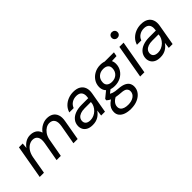

<svg xmlns="http://www.w3.org/2000/svg" viewBox="41 -1594 2698 2698"><g transform="rotate(-45 1390.0 -245.5)"><path d="M26 0 114 -501H189L182 -420Q211 -463 254 -488Q297 -513 347 -513Q384 -513 413.5 -502Q443 -491 464 -469Q485 -447 495 -413Q528 -460 577.5 -486.5Q627 -513 678 -513Q734 -513 773 -489.5Q812 -466 829 -418Q846 -370 832 -297L780 0H696L747 -288Q760 -364 735.5 -402.5Q711 -441 657 -441Q623 -441 591 -422.5Q559 -404 533.5 -369.5Q508 -335 496 -285L445 0H361L412 -288Q425 -364 400.5 -402.5Q376 -441 322 -441Q286 -441 251.5 -420Q217 -399 192 -360Q167 -321 156 -264L110 0Z M1071 12Q1015 12 979.5 -7Q944 -26 927.5 -57.5Q911 -89 912 -126Q914 -180 945 -219.5Q976 -259 1031 -280Q1086 -301 1159 -301H1291Q1299 -349 1290 -380Q1281 -411 1256.5 -426.5Q1232 -442 1192 -442Q1143 -442 1104 -417.5Q1065 -393 1048 -347H961Q977 -400 1013.5 -437Q1050 -474 1099.5 -493.5Q1149 -513 1203 -513Q1271 -513 1313 -487.5Q1355 -462 1371.5 -416.5Q1388 -371 1377 -309L1323 0H1247L1258 -89Q1244 -68 1225.5 -49.5Q1207 -31 1184 -17Q1161 -3 1133 4.5Q1105 12 1071 12ZM1096 -59Q1131 -59 1164 -73.5Q1197 -88 1222 -112.5Q1247 -137 1262.5 -168.5Q1278 -200 1279 -233V-236H1154Q1107 -236 1073 -223.5Q1039 -211 1021 -188.5Q1003 -166 1002 -135Q1001 -99 1025 -79Q1049 -59 1096 -59Z M1612 232Q1550 232 1503 215.5Q1456 199 1430.5 166.5Q1405 134 1407 88Q1407 54 1421.5 24Q1436 -6 1464.5 -32Q1493 -58 1536 -79L1587 -46Q1540 -24 1516 7Q1492 38 1492 73Q1491 101 1506.5 121.5Q1522 142 1552.5 152.5Q1583 163 1624 163Q1692 163 1736 132.5Q1780 102 1781 51Q1782 21 1760 -1.5Q1738 -24 1671 -28Q1624 -31 1588 -37.5Q1552 -44 1526 -53.5Q1500 -63 1481 -75.5Q1462 -88 1448 -102L1453 -126L1561 -214L1626 -188L1514 -100L1532 -142Q1545 -132 1558 -124.5Q1571 -117 1587.5 -111.5Q1604 -106 1627.5 -102Q1651 -98 1686 -96Q1756 -91 1795.5 -71Q1835 -51 1850.5 -21Q1866 9 1865 44Q1864 97 1832 139.5Q1800 182 1743.5 207Q1687 232 1612 232ZM1679 -157Q1622 -157 1584 -176.5Q1546 -196 1527 -230Q1508 -264 1509 -307Q1511 -365 1542 -411.5Q1573 -458 1625 -485.5Q1677 -513 1741 -513Q1798 -513 1835.5 -493Q1873 -473 1891.5 -439.5Q1910 -406 1909 -363Q1908 -305 1877.5 -258Q1847 -211 1795.5 -184Q1744 -157 1679 -157ZM1691 -226Q1751 -226 1789 -261.5Q1827 -297 1829 -355Q1831 -398 1804.5 -420.5Q1778 -443 1729 -443Q1670 -443 1631.5 -408Q1593 -373 1591 -314Q1589 -272 1616 -249Q1643 -226 1691 -226ZM1808 -430 1796 -501H2002L1990 -438Z M2022 0 2110 -501H2194L2106 0ZM2181 -609Q2156 -609 2139.5 -625Q2123 -641 2123 -666Q2123 -691 2139.5 -707Q2156 -723 2181 -723Q2205 -723 2222 -707.5Q2239 -692 2239 -666Q2239 -641 2222 -625Q2205 -609 2181 -609Z M2415 12Q2359 12 2323.5 -7Q2288 -26 2271.5 -57.5Q2255 -89 2256 -126Q2258 -180 2289 -219.5Q2320 -259 2375 -280Q2430 -301 2503 -301H2635Q2643 -349 2634 -380Q2625 -411 2600.5 -426.5Q2576 -442 2536 -442Q2487 -442 2448 -417.5Q2409 -393 2392 -347H2305Q2321 -400 2357.5 -437Q2394 -474 2443.5 -493.5Q2493 -513 2547 -513Q2615 -513 2657 -487.5Q2699 -462 2715.5 -416.5Q2732 -371 2721 -309L2667 0H2591L2602 -89Q2588 -68 2569.5 -49.5Q2551 -31 2528 -17Q2505 -3 2477 4.5Q2449 12 2415 12ZM2440 -59Q2475 -59 2508 -73.5Q2541 -88 2566 -112.5Q2591 -137 2606.5 -168.5Q2622 -200 2623 -233V-236H2498Q2451 -236 2417 -223.5Q2383 -211 2365 -188.5Q2347 -166 2346 -135Q2345 -99 2369 -79Q2393 -59 2440 -59Z"/></g></svg>

Font: DM Sans 18pt
Style: Italic
Weight: 400
Italic angle: -10°
Designer: Colophon Foundry, Jonny Pinhorn
Foundry: Colophon Foundry
Version: Version 4.004;gftools[0.9.30]